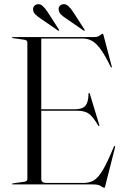

<svg xmlns="http://www.w3.org/2000/svg" viewBox="-20 -876 594 912"><path d="M37.5 -697.5Q37.5 -700 41 -700H429.5Q444 -700 454.5 -708Q465 -716 467.5 -716Q468.5 -716 469.5 -714.8Q470.5 -713.5 472 -708L511 -559.5Q512.5 -556 510 -555.5Q508 -555 506 -558Q480 -611.5 459 -640.8Q438 -670 417.8 -681.5Q397.5 -693 373 -693H176V-357H336Q370.5 -357 385.2 -373.2Q400 -389.5 400.5 -431Q401 -434.5 402.5 -434.5Q405 -435.5 407 -429.5L451.5 -282.5Q453 -278 450.5 -277.5Q448.5 -277.5 446.5 -279.5Q422 -321.5 402.2 -335.8Q382.5 -350 347 -350H176V-26.5Q176 -7 200 -7H376.5Q405 -7 425.8 -19.2Q446.5 -31.5 468.2 -68Q490 -104.5 520.5 -178.5Q523 -183 525 -182.5Q528 -182.5 526.5 -176L480 7Q478 16 476 16Q470 16 459.2 8Q448.5 0 422 0H41Q37.5 0 37.5 -2.5Q37.5 -4.5 41.5 -5L94 -12.5Q110 -14.5 110 -25V-675Q110 -685.5 94 -687.5L41.5 -695Q37.5 -695.5 37.5 -697.5ZM206.5 -818.5 259.5 -736Q262 -732.5 261 -730.5Q259.5 -729 255.5 -731L172 -788.5Q158.5 -797.5 148.5 -807Q138.5 -816.5 137 -830.5Q136.5 -840.5 142.8 -847.8Q149 -855 160 -856Q172 -857.5 183.2 -847.2Q194.5 -837 206.5 -818.5ZM328 -818.5 381 -736Q383.5 -732.5 382.5 -730.5Q380.5 -729 377 -731L293.5 -788.5Q279.5 -797.5 269.8 -807Q260 -816.5 258.5 -830.5Q257.5 -840.5 263.8 -847.8Q270 -855 280.5 -856Q293.5 -857.5 304.8 -847.2Q316 -837 328 -818.5Z"/></svg>

Font: Fraunces 144pt Light
Style: Regular
Weight: 300
Version: Version 1.000;[b76b70a41]